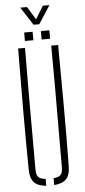

<svg xmlns="http://www.w3.org/2000/svg" viewBox="-66 -1069 490 1109"><g transform="rotate(-5 179.0 -515.0)"><path d="M63 -95Q61 -274.5 61.2 -447.8Q61.5 -621 63 -800H103Q102 -680.5 101.8 -564Q101.5 -447.5 101.8 -331Q102 -214.5 102 -95Q102 -64.5 113.5 -51.5Q125 -38.5 156 -36V4Q107.5 0 85.8 -23.5Q64 -47 63 -95ZM202 4V-36Q233 -38.5 244 -51.5Q255 -64.5 255 -95Q255 -214.5 255.5 -331Q256 -447.5 256 -564Q256 -680.5 255 -800H295Q296.5 -621 297 -447.8Q297.5 -274.5 295 -95Q294.5 -47 272.8 -23.5Q251 0 202 4ZM203 -840V-889H252V-840ZM106 -840V-889H155V-840ZM164 -929 96 -1034H135L181 -959L227 -1034H265L197 -929Z"/></g></svg>

Font: Big Shoulders Stencil Text Thin Thin
Style: Regular
Weight: 250
Version: Version 2.001